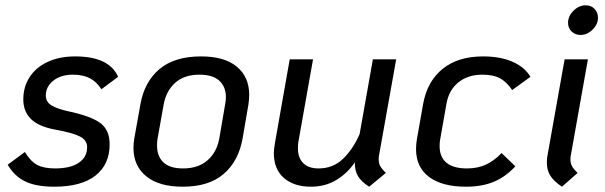

<svg xmlns="http://www.w3.org/2000/svg" viewBox="-20 -694 2285 725"><path d="M9 -72 74 -120Q95 -85 120 -71.5Q145 -58 188 -58Q246 -58 277.5 -79.5Q309 -101 309 -138Q309 -165 281 -179Q253 -193 186 -205Q124 -217 96 -245.5Q68 -274 68 -319Q68 -366 92 -403Q116 -440 160.5 -460.5Q205 -481 264 -481Q392 -481 426 -404L363 -357Q344 -386 318.5 -399Q293 -412 255 -412Q210 -412 181.5 -389.5Q153 -367 153 -333Q153 -309 174.5 -296Q196 -283 237 -274Q322 -256 358 -230Q394 -204 394 -149Q394 -73 340.5 -31Q287 11 185 11Q116 11 75 -9Q34 -29 9 -72Z M484 -135Q484 -153 487 -171L510 -299Q525 -385 582 -433Q639 -481 739 -481Q828 -481 874.5 -442Q921 -403 921 -336Q921 -319 918 -299L896 -171Q881 -86 825 -37.5Q769 11 670 11Q580 11 532 -28.5Q484 -68 484 -135ZM808 -171 830 -299Q833 -314 833 -327Q833 -366 808.5 -389Q784 -412 733 -412Q675 -412 641 -381Q607 -350 598 -299L575 -171Q573 -162 573 -144Q573 -104 597 -81Q621 -58 671 -58Q729 -58 764 -89Q799 -120 808 -171Z M1410 -92Q1410 -77 1416 -66.5Q1422 -56 1437 -41L1374 11Q1344 -8 1331.5 -29.5Q1319 -51 1320 -81Q1291 -39 1249.5 -14Q1208 11 1154 11Q1090 11 1052 -22Q1014 -55 1014 -116Q1014 -127 1018 -153L1074 -470H1162L1107 -160Q1105 -151 1105 -134Q1105 -98 1125 -78Q1145 -58 1183 -58Q1238 -58 1276 -95Q1314 -132 1338 -188L1388 -470H1476L1411 -106Q1410 -101 1410 -92Z M1551 -131Q1551 -149 1554 -167L1578 -303Q1594 -388 1652 -434.5Q1710 -481 1804 -481Q1869 -481 1915 -461Q1961 -441 1983 -404L1914 -354Q1892 -386 1867 -399Q1842 -412 1801 -412Q1747 -412 1711 -383Q1675 -354 1666 -303L1642 -167Q1640 -158 1640 -142Q1640 -101 1666 -79.5Q1692 -58 1743 -58Q1783 -58 1814 -72Q1845 -86 1874 -116L1926 -66Q1889 -26 1844.5 -7.5Q1800 11 1740 11Q1649 11 1600 -26Q1551 -63 1551 -131Z M2125 -608Q2125 -633 2145.5 -653.5Q2166 -674 2192 -674Q2212 -674 2225 -660.5Q2238 -647 2238 -627Q2238 -602 2217.5 -582Q2197 -562 2172 -562Q2152 -562 2138.5 -575Q2125 -588 2125 -608ZM2045 -79Q2045 -96 2047 -105L2112 -470H2200L2135 -105Q2134 -100 2134 -91Q2134 -77 2140.5 -65.5Q2147 -54 2161 -41L2102 11Q2072 -9 2058.5 -30Q2045 -51 2045 -79Z"/></svg>

Font: KoHo Medium
Style: Italic
Weight: 500
Italic angle: -10°
Designer: Cadson Demak & Katatrad Team
Foundry: Cadson Demak Co.,Ltd.
Version: Version 1.000